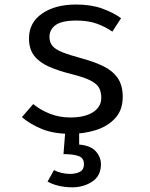

<svg xmlns="http://www.w3.org/2000/svg" viewBox="-20 -571 655 836"><path d="M286.7 -59.5Q349.2 -59.5 385.1 -82.6Q421 -105.6 421 -145.1Q421 -169.2 412.1 -187.2Q403.1 -205.1 375.4 -219.7Q347.7 -234.4 290.3 -248.7Q234.4 -262.6 193.1 -280.8Q151.8 -299 129 -328.2Q106.2 -357.4 106.2 -404.1Q106.2 -472.3 163.1 -511.8Q220 -551.3 311.3 -551.3Q376.4 -551.3 424.9 -533.8Q473.3 -516.4 507.2 -491.8L469.2 -433.3Q439 -454.4 401.8 -467.9Q364.6 -481.5 312.3 -481.5Q248.7 -481.5 222.1 -461.8Q195.4 -442.1 195.4 -410.8Q195.4 -386.7 208.5 -371Q221.5 -355.4 252.8 -343.1Q284.1 -330.8 339 -315.9Q391.8 -301.5 431.3 -282.1Q470.8 -262.6 492.6 -231Q514.4 -199.5 514.4 -149.2Q514.4 -91.8 481.5 -56.2Q448.7 -20.5 396.7 -4.4Q344.6 11.8 286.7 11.8Q213.3 11.8 161.8 -9.5Q110.3 -30.8 75.4 -61L124.6 -117.9Q156.4 -91.8 197.7 -75.6Q239 -59.5 286.7 -59.5ZM345.6 144.1Q345.6 116.4 321.5 108.2Q297.4 100 256.4 100L265.6 -16.4H324.6V58.5Q374.9 62.6 397.2 87.9Q419.5 113.3 419.5 144.1Q419.5 194.4 381.8 219.5Q344.1 244.6 294.4 244.6Q263.6 244.6 235.4 237.9Q207.2 231.3 187.2 219.5L214.9 169.7Q229.2 177.4 248.2 181.8Q267.2 186.2 284.1 186.2Q311.3 186.2 328.5 176.7Q345.6 167.2 345.6 144.1Z"/></svg>

Font: FiraCode Nerd Font
Style: Regular
Weight: 400
Designer: Carrois Corporate, Edenspiekermann AG, Nikita Prokopov
Foundry: Carrois Corporate, Edenspiekermann AG, Nikita Prokopov
Version: Version 6.002;Nerd Fonts 2.2.2